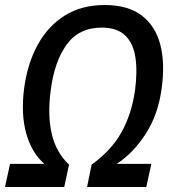

<svg xmlns="http://www.w3.org/2000/svg" viewBox="-45 -745 683 765"><path d="M-25 0 -5 -92H132Q82 -135 60 -211.5Q38 -288 51 -392Q64 -491 105 -566Q146 -641 213 -683Q280 -725 372 -725Q465 -725 520 -683Q575 -641 594 -566Q613 -491 599 -392Q585 -288 535.5 -211.5Q486 -135 420 -92H558L538 0H302L320 -89Q398 -145 438.5 -217Q479 -289 493 -385Q503 -460 494.5 -516.5Q486 -573 453.5 -604Q421 -635 360 -635Q269 -635 220 -566.5Q171 -498 157 -384Q144 -287 161 -212.5Q178 -138 230 -89L211 0Z"/></svg>

Font: Noto Sans SemiCondensed Medium
Style: Italic
Weight: 500
Width: 4
Italic angle: -12°
Designer: Monotype Design Team
Foundry: Monotype Imaging Inc.
Version: Version 2.013; ttfautohint (v1.8.4.7-5d5b)